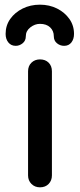

<svg xmlns="http://www.w3.org/2000/svg" viewBox="-20 -801 342 821"><path d="M151 0Q129 0 114.5 -14.5Q100 -29 100 -51V-496Q100 -519 114.5 -533Q129 -547 151 -547Q174 -547 188 -533Q202 -519 202 -496V-51Q202 -29 188 -14.5Q174 0 151 0ZM47.2 -605Q27.4 -605 15.7 -619.5Q4 -634 4 -656Q4 -692 23.8 -720Q43.6 -748 76.9 -764.5Q110.2 -781 150.7 -781Q191.2 -781 224.1 -764.5Q256.9 -748 276.7 -720Q296.5 -692 296.5 -656Q296.5 -634 285.3 -619.5Q274 -605 254.2 -605Q237.1 -605 223.6 -616Q210.1 -627 210.1 -646Q210.1 -669 194.4 -684Q178.6 -699 150.7 -699Q129.1 -699 109.8 -684Q90.4 -669 90.4 -646Q90.4 -627 76.9 -616Q63.4 -605 47.2 -605Z"/></svg>

Font: Comfortaa
Style: Bold
Weight: 700
Designer: Johan Aakerlund
Foundry: Johan Aakerlund
Version: Version 3.104; ttfautohint (v1.8.1.43-b0c9)